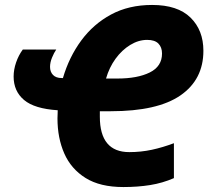

<svg xmlns="http://www.w3.org/2000/svg" viewBox="-20 -745 847 775"><path d="M478 10Q384 10 325.5 -26.5Q267 -63 239.5 -125.5Q212 -188 212 -267Q212 -275 212.5 -283Q213 -291 213 -300Q119 -306 77 -341.5Q35 -377 35 -436Q35 -464 45 -493Q55 -522 72 -545H207Q198 -532 190 -512.5Q182 -493 182 -475Q182 -455 194 -442.5Q206 -430 229 -430H234Q259 -515 308 -581.5Q357 -648 428.5 -686.5Q500 -725 594 -725Q697 -725 749 -674Q801 -623 801 -540Q801 -424 708.5 -360Q616 -296 427 -296H383Q383 -290 383 -285.5Q383 -281 383 -274Q383 -131 502 -131Q549 -131 593 -140.5Q637 -150 682 -167V-26Q636 -6 586 2Q536 10 478 10ZM454 -428Q535 -428 584.5 -452.5Q634 -477 634 -529Q634 -554 619.5 -569Q605 -584 574 -584Q539 -584 505.5 -563.5Q472 -543 446.5 -508Q421 -473 408 -428Z"/></svg>

Font: Noto Sans ExtraBold
Style: Italic
Weight: 800
Italic angle: -12°
Designer: Monotype Design Team
Foundry: Monotype Imaging Inc.
Version: Version 2.013; ttfautohint (v1.8.4.7-5d5b)